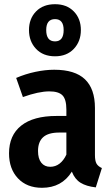

<svg xmlns="http://www.w3.org/2000/svg" viewBox="-20 -878 533 914"><path d="M465 -78 436 14Q391 9 363.5 -8Q336 -25 322 -61Q274 16 180 16Q108 16 65.5 -29Q23 -74 23 -148Q23 -234 81 -280Q139 -326 249 -326H296V-356Q296 -405 277.5 -424Q259 -443 215 -443Q164 -443 89 -416L57 -507Q101 -526 148.5 -536Q196 -546 238 -546Q337 -546 384.5 -500.5Q432 -455 432 -364V-140Q432 -112 439.5 -99Q447 -86 465 -78ZM296 -142V-247H262Q210 -247 185.5 -225Q161 -203 161 -159Q161 -123 176.5 -103.5Q192 -84 219 -84Q244 -84 263.5 -99Q283 -114 296 -142ZM365 -735Q365 -681 331.5 -645.5Q298 -610 242 -610Q185 -610 151.5 -645.5Q118 -681 118 -735Q118 -789 151.5 -823.5Q185 -858 242 -858Q298 -858 331.5 -823.5Q365 -789 365 -735ZM200 -735Q200 -681 242 -681Q283 -681 283 -735Q283 -787 242 -787Q200 -787 200 -735Z"/></svg>

Font: Fira Sans Condensed SemiBold
Style: Regular
Weight: 600
Width: 3
Designer: bBox Type GmbH & Carrois Corporate GbR & Edenspiekermann AG
Foundry: bBox Type GmbH & Carrois Corporate GbR & Edenspiekermann AG
Version: Version 4.301